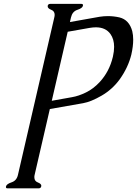

<svg xmlns="http://www.w3.org/2000/svg" viewBox="-20 -706 722 1012"><path d="M354 -613.8 348.6 -589.8 505.4 -617.7Q527.3 -621.1 548.8 -621.1Q579.1 -621.1 609.4 -614.3Q661.1 -601.6 677.2 -541.5Q682.1 -521 682.1 -496.6Q682.1 -461.9 672.4 -418.9Q655.8 -350.6 610.4 -287.1Q571.8 -234.4 515.6 -201.9Q459.5 -169.4 418 -162.1L242.7 -131.3L162.6 215.3Q160.6 222.7 161.1 229Q161.1 248.5 179.4 255.6Q197.8 262.7 197.8 273.4Q197.8 274.9 197.3 276.4Q194.8 286.6 184.6 286.6H19Q11.2 286.6 11.2 279.8Q11.2 278.3 11.7 276.4Q14.6 263.7 41.3 254.9Q67.9 246.1 74.7 215.3L266.1 -613.8Q268.1 -621.6 268.1 -627.9Q268.1 -647.5 249.8 -654.5Q231.4 -661.6 231.4 -672.4Q231.4 -673.8 231.4 -675.3Q233.9 -685.5 244.1 -685.5H409.2Q419.4 -685.5 417 -675.3Q414.1 -662.6 387.7 -654.1Q361.3 -645.5 354 -613.8ZM252.9 -174.8 359.4 -193.8Q394.5 -199.7 433.3 -218.8Q472.2 -237.8 505.4 -273.4Q556.6 -329.1 574.7 -405.8L575.2 -407.7Q581.5 -435.5 581.5 -459Q581.5 -499.5 562 -526.9Q536.6 -562 485.4 -562Q470.7 -562 453.1 -559.1L336.9 -538.6Z"/></svg>

Font: Caudex
Style: Italic
Weight: 400
Italic angle: -13°
Version: Version 1.04